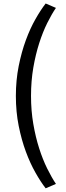

<svg xmlns="http://www.w3.org/2000/svg" viewBox="-20 -815 371 1072"><path d="M235 236.4Q207.7 201.4 178.2 149.3Q148.6 97.3 124.3 31.6Q100 -34.1 84.3 -112.5Q68.6 -190.9 68.6 -279.1Q68.6 -367.3 84.3 -445.9Q100 -524.5 124.3 -590.7Q148.6 -656.8 178.2 -708.6Q207.7 -760.5 235 -795.5L292.3 -770.9Q268.6 -736.4 243.9 -686.6Q219.1 -636.8 199.1 -574.5Q179.1 -512.3 166.1 -438Q153.2 -363.6 153.2 -279.1Q153.2 -196.8 165.9 -123.2Q178.6 -49.5 198.6 13Q218.6 75.5 243.4 125.7Q268.2 175.9 292.3 211.8Z"/></svg>

Font: Spartan Med
Style: Regular
Weight: 500
Designer: Matt Bailey, Mirko Velimirovic
Foundry: Matt Bailey
Version: Version 1.005